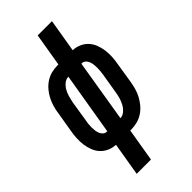

<svg xmlns="http://www.w3.org/2000/svg" viewBox="-287 -802 1075 1075"><g transform="rotate(-45 250.0 -265.0)"><path d="M103 205 136 8Q110 7 86.5 -3.5Q63 -14 46.5 -32Q30 -50 21 -73.5Q12 -97 8.5 -122.5Q5 -148 6.5 -174.5Q8 -201 13 -228L33 -347Q36 -371 43 -394Q50 -417 61 -438.5Q72 -460 88.5 -479.5Q105 -499 126 -512.5Q147 -526 170.5 -532Q194 -538 218 -538H226L259 -735H372L339 -538Q365 -537 388.5 -526.5Q412 -516 428.5 -498Q445 -480 454 -456.5Q463 -433 466.5 -407.5Q470 -382 468.5 -355.5Q467 -329 462 -302L443 -183Q439 -159 432.5 -136Q426 -113 414.5 -91.5Q403 -70 386.5 -50.5Q370 -31 349 -17.5Q328 -4 304.5 2Q281 8 258 8H249L216 205ZM259 -80Q277 -80 293 -93.5Q309 -107 318.5 -124.5Q328 -142 333.5 -160Q339 -178 342 -197L362 -317Q364 -330 365.5 -343.5Q367 -357 367 -370.5Q367 -384 365.5 -396.5Q364 -409 359.5 -421Q355 -433 345.5 -441.5Q336 -450 323 -450H320ZM152 -80H155L217 -450Q198 -450 182 -436.5Q166 -423 156.5 -405.5Q147 -388 142 -370Q137 -352 133 -333L114 -213Q111 -200 109.5 -186.5Q108 -173 108 -159.5Q108 -146 109.5 -133.5Q111 -121 115.5 -109Q120 -97 129.5 -88.5Q139 -80 152 -80Z"/></g></svg>

Font: Iosevka Curly Oblique
Style: Bold
Weight: 700
Italic angle: -9°
Monospace: yes
Designer: Belleve Invis
Foundry: Belleve Invis
Version: Version 11.1.0; ttfautohint (v1.8.3)